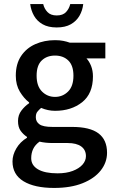

<svg xmlns="http://www.w3.org/2000/svg" viewBox="-20 -698 556 937"><path d="M244.1 219.2Q148.4 219.2 94.7 186.5Q41 153.8 41 89.8Q41 58.1 59.6 26.4Q78.1 -5.4 111.8 -25.9V-29.8Q93.3 -42 80.6 -59.8Q67.9 -77.6 67.9 -107.4Q67.9 -136.7 84.5 -158.4Q101.1 -180.2 122.1 -194.3V-198.2Q97.2 -217.3 77.1 -250.2Q57.1 -283.2 57.1 -328.6Q57.1 -386.2 83 -424.8Q108.9 -463.4 152.6 -482.7Q196.3 -502 248.5 -502Q271.5 -502 288.8 -498.5Q306.2 -495.1 320.8 -489.7H494.1V-413.1H401.9Q415.5 -398.9 424.6 -376Q433.6 -353 433.6 -325.2Q433.6 -241.2 380.9 -199.2Q328.1 -157.2 248.5 -157.2Q214.4 -157.2 180.7 -171.4Q168.9 -161.1 161.9 -152.1Q154.8 -143.1 154.8 -125.5Q154.8 -104 172.6 -91.3Q190.4 -78.6 236.3 -78.6H331.5Q418.9 -78.6 460.7 -47.1Q502.4 -15.6 502.4 47.4Q502.4 94.7 471.7 133.8Q440.9 172.9 383.3 196Q325.7 219.2 244.1 219.2ZM260.7 147.9Q303.7 147.9 334.7 136.2Q365.7 124.5 382.6 105.5Q399.4 86.4 399.4 64Q399.4 33.7 376.5 16.8Q353.5 0 310.1 0H238.3Q219.7 0 203.4 -1.7Q187 -3.4 172.9 -6.8Q151.4 8.8 141.8 29.1Q132.3 49.3 132.3 74.2Q132.3 108.9 165.5 128.4Q198.7 147.9 260.7 147.9ZM248.5 -225.1Q285.6 -225.1 312 -251Q338.4 -276.9 338.4 -328.6Q338.4 -378.4 313.5 -402.6Q288.6 -426.8 248.5 -426.8Q208.5 -426.8 183.6 -402.8Q158.7 -378.9 158.7 -328.6Q158.7 -277.3 185.1 -251.2Q211.4 -225.1 248.5 -225.1ZM256.8 -564Q215.3 -564 188 -579.6Q160.6 -595.2 146 -621.1Q131.3 -647 127.4 -678.2H190.9Q195.8 -656.2 211.4 -639.4Q227.1 -622.6 256.8 -622.6Q287.1 -622.6 302.5 -639.4Q317.9 -656.2 322.8 -678.2H386.2Q382.8 -647 367.9 -621.1Q353 -595.2 325.7 -579.6Q298.3 -564 256.8 -564Z"/></svg>

Font: Varta Light
Style: Bold
Weight: 700
Version: Version 1.004